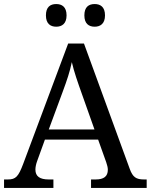

<svg xmlns="http://www.w3.org/2000/svg" viewBox="-20 -929 745 949"><path d="M448 -797C476 -797 499 -812 499 -853C499 -895 476 -909 448 -909C419 -909 397 -895 397 -853C397 -812 419 -797 448 -797ZM258 -797C286 -797 309 -812 309 -853C309 -895 286 -909 258 -909C229 -909 207 -895 207 -853C207 -812 229 -797 258 -797ZM0 0H244V-42H221C177 -42 155 -57 155 -91C155 -102 158 -118 164 -134L202 -239H465L505 -127C510 -112 513 -101 513 -90C513 -57 493 -42 453 -42H430V0H705V-42H692C653 -42 636 -53 621 -95L395 -714H317L95 -120C71 -56 58 -42 19 -42H0ZM221 -289 289 -473C312 -535 325 -574 335 -622C346 -574 364 -523 385 -464L447 -289Z"/></svg>

Font: Noto Serif
Style: Regular
Weight: 400
Designer: Monotype Design Team
Foundry: Monotype Imaging Inc.
Version: Version 2.015